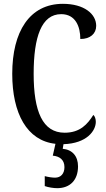

<svg xmlns="http://www.w3.org/2000/svg" viewBox="-20 -744 553 1004"><path d="M279 240C347 240 388 197 388 126C388 73 359 39 308 34L312 10C435 6 481 -61 481 -107C481 -122 476 -137 468 -143C438 -95 399 -50 318 -50C203 -50 156 -161 156 -358C156 -551 197 -670 300 -670C375 -670 400 -605 400 -540C452 -540 483 -568 483 -609C483 -671 420 -724 309 -724C134 -724 44 -578 44 -358C44 -151 121 -8 270 8L256 70C291 73 317 91 317 130C317 164 298 185 268 185C253 185 233 182 214 177V229C233 236 261 240 279 240Z"/></svg>

Font: Noto Serif Khmer ExtraCondensed Medium
Style: Regular
Weight: 500
Width: 2
Designer: Danh Hong and the Monotype Design Team
Foundry: Monotype Imaging Inc.
Version: Version 2.004